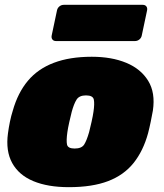

<svg xmlns="http://www.w3.org/2000/svg" viewBox="-20 -765 681 795"><path d="M265 10Q178 10 118 -15Q58 -40 30.5 -90Q3 -140 13 -213Q16 -236 21 -260.5Q26 -285 33 -307Q54 -381 95.5 -430.5Q137 -480 203 -505Q269 -530 360 -530Q442 -530 502.5 -505Q563 -480 593.5 -430.5Q624 -381 613 -307Q609 -285 604 -260.5Q599 -236 593 -213Q573 -140 533 -90Q493 -40 427.5 -15Q362 10 265 10ZM289 -150Q318 -150 328.5 -166.5Q339 -183 349 -218Q353 -233 359 -260Q365 -287 367 -302Q372 -335 368.5 -352.5Q365 -370 336 -370Q308 -370 297 -352.5Q286 -335 277 -302Q273 -287 267 -260Q261 -233 259 -218Q254 -183 257.5 -166.5Q261 -150 289 -150ZM212 -595Q202 -595 197 -601.5Q192 -608 194 -618L216 -722Q218 -732 226 -738.5Q234 -745 244 -745H571Q581 -745 586 -738.5Q591 -732 589 -722L567 -618Q565 -608 557 -601.5Q549 -595 539 -595Z"/></svg>

Font: Rubik Black
Style: Italic
Weight: 900
Italic angle: -12°
Designer: Hubert and Fischer
Foundry: Hubert and Fischer
Version: Version 2.300;gftools[0.9.30]